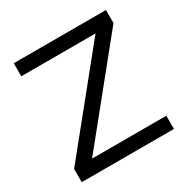

<svg xmlns="http://www.w3.org/2000/svg" viewBox="-159 -841 960 981"><g transform="rotate(-30 320.5 -350.0)"><path d="M47 -78 488 -623H50V-700H594V-623L153 -78H591V0H47Z"/></g></svg>

Font: Oak Sans
Style: Regular
Weight: 400
Designer: Erik Kennedy, Walven
Foundry: Erik Kennedy, Walven
Version: Version 1.000